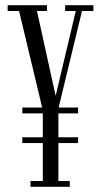

<svg xmlns="http://www.w3.org/2000/svg" viewBox="-20 -720 380 740"><path d="M97.5 0V-22.5H145V-168.5H66V-191H145V-283H66V-305.5H142.5L53.5 -677.5H9.5V-700H161V-677.5H122.5L194.5 -350.5L272 -677.5H231V-700H340V-677.5H296L206 -305.5H281V-283H205V-191H281V-168.5H205V-22.5H249V0Z"/></svg>

Font: Imbue 50pt Light
Style: Regular
Weight: 300
Designer: Tyler Finck
Foundry: Etcetera Type Company
Version: Version 1.102; ttfautohint (v1.8.3)